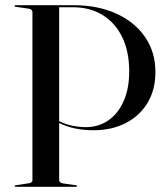

<svg xmlns="http://www.w3.org/2000/svg" viewBox="-20 -720 636 740"><path d="M579 -442Q579 -374 548.8 -323.8Q518.5 -273.5 464.8 -245.8Q411 -218 340.5 -218Q303 -218 270 -224.8Q237 -231.5 208 -246V-26Q208 -15.5 223.5 -13L273 -6Q277 -5 277 -3Q277 0 273 0H40.5Q36 0 36 -3Q36 -5 40.5 -6L90 -13.5Q105 -15.5 105 -25.5V-673Q105 -684.5 91 -686.5L39.5 -694Q36 -694.5 36 -697Q36 -700 40 -700H262.5Q356.5 -700 427.8 -667.8Q499 -635.5 539 -577.5Q579 -519.5 579 -442ZM208 -692V-253Q234.5 -240 260.8 -235Q287 -230 311 -230Q360 -230 397.8 -256.2Q435.5 -282.5 456.8 -330.8Q478 -379 478 -444.5Q478 -522.5 450.5 -578Q423 -633.5 374.2 -662.8Q325.5 -692 262.5 -692Z"/></svg>

Font: Fraunces 144pt S000
Style: Regular
Weight: 400
Version: Version 1.000; ttfautohint (v1.8.3)